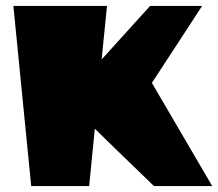

<svg xmlns="http://www.w3.org/2000/svg" viewBox="-20 -626 734 646"><path d="M299 -193 280 0H85L25 -606H340L322 -426L485 -606H660L491 -347L694 0H498Q358 -135 299 -193Z"/></svg>

Font: Wendy One
Style: Regular
Weight: 400
Designer: Alejandro Inler
Foundry: Alejandro Inler
Version: 1.001